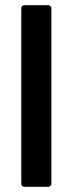

<svg xmlns="http://www.w3.org/2000/svg" viewBox="-20 -720 279 740"><path d="M74 0Q69 0 65.5 -3.5Q62 -7 62 -12V-688Q62 -693 65.5 -696.5Q69 -700 74 -700H166Q171 -700 174.5 -696.5Q178 -693 178 -688V-12Q178 -7 174.5 -3.5Q171 0 166 0Z"/></svg>

Font: LinhAnh SemBd
Style: Regular
Weight: 600
Monospace: yes
Designer: Jeremy Tribby
Foundry: Tribby Type
Version: Version 1.408